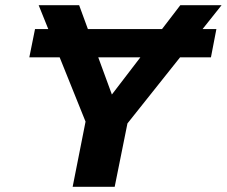

<svg xmlns="http://www.w3.org/2000/svg" viewBox="-20 -720 874 740"><path d="M260 0 317 -288 336 -186 129 -700H285L432 -299L367 -298L675 -700H834L424 -185L480 -288L422 0ZM93 -499 115 -608H814L793 -499Z"/></svg>

Font: Montserrat Thin
Style: Bold Italic
Weight: 700
Italic angle: -11.3°
Version: Version 9.000